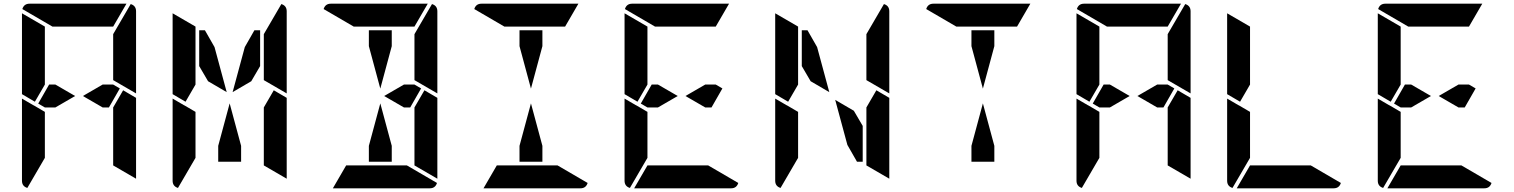

<svg xmlns="http://www.w3.org/2000/svg" viewBox="-20 -1020 8200 1040"><path d="M629 -541 570 -438H536L429 -500L536 -562H593ZM647 -531 717 -490V-52L593 -124V-138V-144V-302V-396V-438ZM169 -469 99 -510V-948L223 -876V-698V-590V-562ZM223 -165 128 -2Q99 -11 99 -41V-486L159 -451L165 -448L223 -414V-384V-302ZM264 -876 101 -971Q110 -1000 140 -1000H346H470H665L593 -876H554H470H346ZM688 -998Q717 -989 717 -959V-514L593 -586V-698V-835ZM280 -438H223L187 -459L246 -562H280L387 -500Z M1306 -765 1358 -856H1389V-662L1341 -580L1240 -521ZM1059 -662V-856H1090L1142 -765L1208 -521L1107 -580ZM1463 -531 1533 -490V-52L1409 -124V-138V-144V-302V-396V-438ZM985 -469 915 -510V-948L1039 -876V-698V-590V-562ZM1039 -165 944 -2Q915 -11 915 -41V-486L975 -451L981 -448L1039 -414V-384V-302ZM1504 -998Q1533 -989 1533 -959V-514L1409 -586V-698V-835ZM1286 -230V-144H1162V-230L1224 -460Z M2261 -541 2202 -438H2168L2061 -500L2168 -562H2225ZM1978 -770V-856H2102V-770L2040 -540ZM2279 -531 2349 -490V-52L2225 -124V-138V-144V-302V-396V-438ZM1896 -876 1733 -971Q1742 -1000 1772 -1000H1978H2102H2297L2225 -876H2186H2102H1978ZM2320 -998Q2349 -989 2349 -959V-514L2225 -586V-698V-835ZM2184 -124 2347 -29Q2338 0 2308 0H2102H1978H1783L1855 -124H1894H1978H2102ZM2102 -230V-144H1978V-230L2040 -460Z M2794 -770V-856H2918V-770L2856 -540ZM2712 -876 2549 -971Q2558 -1000 2588 -1000H2794H2918H3113L3041 -876H3002H2918H2794ZM3000 -124 3163 -29Q3154 0 3124 0H2918H2794H2599L2671 -124H2710H2794H2918ZM2918 -230V-144H2794V-230L2856 -460Z M3893 -541 3834 -438H3800L3693 -500L3800 -562H3857ZM3433 -469 3363 -510V-948L3487 -876V-698V-590V-562ZM3487 -165 3392 -2Q3363 -11 3363 -41V-486L3423 -451L3429 -448L3487 -414V-384V-302ZM3528 -876 3365 -971Q3374 -1000 3404 -1000H3610H3734H3929L3857 -876H3818H3734H3610ZM3816 -124 3979 -29Q3970 0 3940 0H3734H3610H3415L3487 -124H3526H3610H3734ZM3544 -438H3487L3451 -459L3510 -562H3544L3651 -500Z M4323 -662V-856H4354L4406 -765L4472 -521L4371 -580ZM4727 -531 4797 -490V-52L4673 -124V-138V-144V-302V-396V-438ZM4249 -469 4179 -510V-948L4303 -876V-698V-590V-562ZM4303 -165 4208 -2Q4179 -11 4179 -41V-486L4239 -451L4245 -448L4303 -414V-384V-302ZM4768 -998Q4797 -989 4797 -959V-514L4673 -586V-698V-835ZM4653 -338V-144H4622L4570 -235L4504 -479L4605 -420Z M5242 -770V-856H5366V-770L5304 -540ZM5160 -876 4997 -971Q5006 -1000 5036 -1000H5242H5366H5561L5489 -876H5450H5366H5242ZM5366 -230V-144H5242V-230L5304 -460Z M6341 -541 6282 -438H6248L6141 -500L6248 -562H6305ZM6359 -531 6429 -490V-52L6305 -124V-138V-144V-302V-396V-438ZM5881 -469 5811 -510V-948L5935 -876V-698V-590V-562ZM5935 -165 5840 -2Q5811 -11 5811 -41V-486L5871 -451L5877 -448L5935 -414V-384V-302ZM5976 -876 5813 -971Q5822 -1000 5852 -1000H6058H6182H6377L6305 -876H6266H6182H6058ZM6400 -998Q6429 -989 6429 -959V-514L6305 -586V-698V-835ZM5992 -438H5935L5899 -459L5958 -562H5992L6099 -500Z M6697 -469 6627 -510V-948L6751 -876V-698V-590V-562ZM6751 -165 6656 -2Q6627 -11 6627 -41V-486L6687 -451L6693 -448L6751 -414V-384V-302ZM7080 -124 7243 -29Q7234 0 7204 0H6998H6874H6679L6751 -124H6790H6874H6998Z M7973 -541 7914 -438H7880L7773 -500L7880 -562H7937ZM7513 -469 7443 -510V-948L7567 -876V-698V-590V-562ZM7567 -165 7472 -2Q7443 -11 7443 -41V-486L7503 -451L7509 -448L7567 -414V-384V-302ZM7608 -876 7445 -971Q7454 -1000 7484 -1000H7690H7814H8009L7937 -876H7898H7814H7690ZM7896 -124 8059 -29Q8050 0 8020 0H7814H7690H7495L7567 -124H7606H7690H7814ZM7624 -438H7567L7531 -459L7590 -562H7624L7731 -500Z"/></svg>

Font: DSEG14 Modern
Style: Bold
Weight: 700
Designer: Keshikan(Twitter:@keshinomi_88pro)
Version: Version 0.46